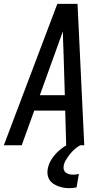

<svg xmlns="http://www.w3.org/2000/svg" viewBox="-35 -755 555 998"><path d="M-15 0 263 -735H368L403 0H309L304 -180H143L78 0ZM302 -260 295 -490Q294 -516 293 -541.5Q292 -567 292 -592Q283 -567 273.5 -541.5Q264 -516 255 -490L172 -260ZM325 223Q310 223 295.5 220.5Q281 218 267.5 213Q254 208 242 200Q230 192 222.5 180.5Q215 169 212.5 154Q210 139 213 124Q218 95 235.5 69Q253 43 277.5 23Q302 3 330 -10.5Q358 -24 387 -31L382 0Q366 9 352.5 21Q339 33 328 47Q317 61 307.5 76.5Q298 92 296 108Q294 119 297 128Q300 137 307.5 142.5Q315 148 325 150.5Q335 153 345 153Q352 153 359.5 152Q367 151 375 149L363 219Q354 221 344.5 222Q335 223 325 223Z"/></svg>

Font: Iosevka SS04 Medium Oblique
Style: Regular
Weight: 500
Italic angle: -9°
Monospace: yes
Designer: Belleve Invis
Foundry: Belleve Invis
Version: Version 19.0.0; ttfautohint (v1.8.4)